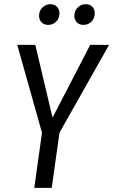

<svg xmlns="http://www.w3.org/2000/svg" viewBox="-20 -904 545 924"><path d="M211.9 -784.2Q192.4 -784.2 180.2 -796.4Q168 -808.6 168 -828.1Q168 -852.1 184.3 -867.9Q200.7 -883.8 222.2 -883.8Q241.7 -883.8 253.9 -871.6Q266.1 -859.4 266.1 -840.8Q266.1 -815.4 250.2 -799.8Q234.4 -784.2 211.9 -784.2ZM381.8 -784.2Q362.3 -784.2 350.1 -796.4Q337.9 -808.6 337.9 -828.1Q337.9 -852.1 354.2 -867.9Q370.6 -883.8 392.1 -883.8Q412.1 -883.8 424.1 -871.8Q436 -859.9 436 -840.8Q436 -815.9 420.2 -800Q404.3 -784.2 381.8 -784.2ZM504.9 -688 266.1 -265.1 229 0H145L182.1 -265.1L63 -688H149.9L232.9 -337.9L414.1 -688Z"/></svg>

Font: Fira Sans Compressed Book
Style: Italic
Weight: 350
Width: 3
Italic angle: -8°
Designer: Carrois Corporate & Edenspiekermann AG
Foundry: Carrois Corporate GbR & Edenspiekermann AG
Version: Version 4.203;PS 004.203;hotconv 1.0.88;makeotf.lib2.5.64775